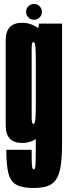

<svg xmlns="http://www.w3.org/2000/svg" viewBox="-20 -719 342 969"><path d="M149.5 229.8Q92 229.8 62.4 213.2Q32.8 196.6 22.2 154.8Q11.8 112.9 11.8 36.9H139.8Q139.8 74.5 140.2 96.1Q140.8 117.8 143 126.8Q145.2 135.8 150.2 135.8Q153.9 135.8 156.1 130.3Q158.2 124.9 159.1 110.9Q160 97 160.4 71.6Q160.8 46.1 160.8 6V-519.8L177.2 -600H293.2V5.5Q293.2 74.9 286.3 118.9Q279.4 162.9 263 187Q246.6 211.1 219 220.4Q191.4 229.8 149.5 229.8ZM92 2.6Q8.8 2.6 8.8 -85.9Q8.8 -174.5 8.8 -301Q8.8 -427.8 8.8 -515.9Q8.8 -604.1 92 -604.1Q140.4 -604.1 182.8 -569.4Q225.2 -534.6 225.2 -453.4L160.8 -405.1Q160.8 -457.9 158.6 -482.4Q156.4 -506.9 148.5 -506.9Q139.8 -506.9 139.8 -475.6Q139.8 -444.4 139.8 -301Q139.8 -156 139.8 -124.8Q139.8 -93.5 148.5 -93.5Q156.4 -93.5 158.6 -118Q160.8 -142.5 160.8 -196.8L225.2 -147Q225.2 -65.8 182.8 -31.6Q140.4 2.6 92 2.6ZM151.7 -619.2Q135.1 -619.2 123.4 -630.9Q111.6 -642.6 111.6 -659.2Q111.6 -675.8 123.3 -687.4Q135 -699 151.6 -699Q168 -699 179.7 -687.4Q191.4 -675.8 191.4 -659.3Q191.4 -642.8 179.8 -631Q168.2 -619.2 151.7 -619.2Z"/></svg>

Font: Anybody UltraCondensed Thin
Style: Regular
Weight: 100
Width: 1
Designer: Tyler Finck
Foundry: Etcetera Type Company
Version: Version 1.110